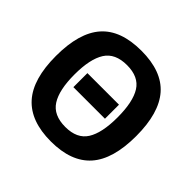

<svg xmlns="http://www.w3.org/2000/svg" viewBox="-174 -865 1054 1054"><g transform="rotate(45 353.5 -338.0)"><path d="M665 -337.9Q665 -158.2 588.4 -72Q511.7 14.2 354 14.2Q196.8 14.2 119.4 -72Q42 -158.2 42 -337.9Q42 -517.6 118.2 -603.8Q194.3 -689.9 354 -689.9Q513.2 -689.9 589.1 -603.3Q665 -516.6 665 -337.9ZM520 -337.9Q520 -459 482.4 -518.6Q444.8 -578.1 354 -578.1Q262.2 -578.1 224.1 -518.1Q186 -458 186 -337.9Q186 -217.8 224.1 -158Q262.2 -98.1 354 -98.1Q444.8 -98.1 482.4 -158Q520 -217.8 520 -337.9ZM231 -284.2V-393.1H476.1V-284.2Z"/></g></svg>

Font: Clear Sans
Style: Bold
Weight: 700
Foundry: Intel Corporation
Version: Version 1.00